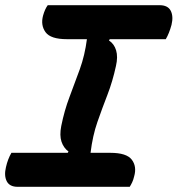

<svg xmlns="http://www.w3.org/2000/svg" viewBox="-22 -720 685 740"><path d="M478 0H46Q15 0 4 -21.5Q-7 -43 1 -76Q8 -107 22 -131H239L242 -136Q223 -150 215 -174Q207 -198 214 -234Q226 -294 246 -346.5Q266 -399 285.5 -453Q305 -507 313 -569H236Q173 -569 153.5 -596Q134 -623 144 -660Q151 -685 162 -700H593Q625 -700 636 -678.5Q647 -657 639 -624Q630 -591 617 -569H401L398 -564Q418 -551 425.5 -526Q433 -501 425 -466Q412 -406 392 -354.5Q372 -303 353.5 -250Q335 -197 327 -131H403Q466 -131 486 -104.5Q506 -78 495 -40Q492 -27 487.5 -17.5Q483 -8 478 0Z"/></svg>

Font: Recursive Mn Csl St
Style: Bold Italic
Weight: 700
Italic angle: -15°
Monospace: yes
Version: Version 1.079;hotconv 1.0.112;makeotfexe 2.5.65598; ttfautoh